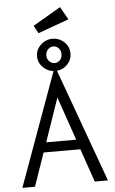

<svg xmlns="http://www.w3.org/2000/svg" viewBox="-63 -1005 625 1046"><g transform="rotate(-5 250.0 -481.5)"><path d="M412 0 349 -182H148L85 0H16L246 -634H254L484 0ZM249 -474 167 -236H331ZM250 -619Q213 -619 185.5 -645Q158 -671 158 -707Q158 -743 185.5 -769Q213 -795 250 -795Q287 -795 314 -769.5Q341 -744 341 -706Q341 -671 314.5 -645Q288 -619 250 -619ZM251 -662Q268 -662 280 -675Q292 -688 292 -707Q292 -727 280 -740Q268 -753 251 -753Q234 -753 221.5 -740Q209 -727 209 -707Q209 -688 221.5 -675Q234 -662 251 -662ZM177 -832 154 -874 306 -963 346 -893Z"/></g></svg>

Font: Inconsolata Nerd Font Mono
Style: Regular
Weight: 400
Monospace: yes
Designer: Raph Levien, Cyreal, Brenton Simpson
Foundry: Raph Levien, Cyreal, Google
Version: Version 3.000; ttfautohint (v1.8.3);Nerd Fonts 3.0.2